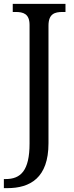

<svg xmlns="http://www.w3.org/2000/svg" viewBox="-30 -734 385 994"><path d="M-10 240H8C126 240 221 187 221 8V-601C221 -663 254 -672 294 -672H309V-714H36V-672H51C90 -672 123 -663 123 -605V9C123 150 77 193 -1 193H-10Z"/></svg>

Font: Noto Serif Ethiopic SmCn
Style: Regular
Weight: 400
Width: 4
Designer: Monotype Design Team
Foundry: Monotype Imaging Inc.
Version: Version 2.102